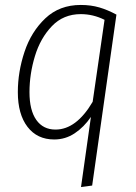

<svg xmlns="http://www.w3.org/2000/svg" viewBox="-20 -552 550 775"><path d="M347 -80Q319 -39 281.5 -14Q244 11 199 11Q130 11 91 -40Q52 -91 52 -180Q52 -262 79 -343Q106 -424 163 -478Q220 -532 306 -532Q347 -532 381 -522Q415 -512 450 -493L352 197L307 203ZM354 -141 402 -472Q356 -495 306 -495Q236 -495 189.5 -446.5Q143 -398 121 -325.5Q99 -253 99 -180Q99 -107 126.5 -68Q154 -29 204 -29Q288 -29 354 -141Z"/></svg>

Font: Fira Sans Condensed ExtraLight
Style: Italic
Weight: 275
Width: 3
Italic angle: -8°
Designer: Carrois Corporate & Edenspiekermann AG
Foundry: Carrois Corporate GbR & Edenspiekermann AG
Version: Version 4.203